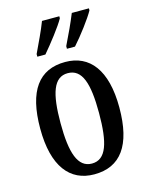

<svg xmlns="http://www.w3.org/2000/svg" viewBox="-117 -839 709 921"><g transform="rotate(-15 237.5 -378.0)"><path d="M264 -619V-606H304C342 -648 397 -721 416 -756V-766H331C313 -721 289 -670 264 -619ZM117 -619V-606H157C193 -648 250 -721 269 -756V-766H183C166 -721 141 -670 117 -619ZM236 10C366 10 434 -81 434 -269C434 -456 360 -547 239 -547C108 -547 41 -456 41 -269C41 -81 115 10 236 10ZM238 -43C168 -43 142 -121 142 -269C142 -417 167 -492 237 -492C308 -492 333 -417 333 -269C333 -121 309 -43 238 -43Z"/></g></svg>

Font: Noto Serif Khmer ExtraCondensed Medium
Style: Regular
Weight: 500
Width: 2
Designer: Danh Hong and the Monotype Design Team
Foundry: Monotype Imaging Inc.
Version: Version 2.004